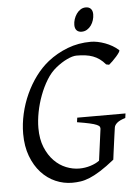

<svg xmlns="http://www.w3.org/2000/svg" viewBox="-56 -834 636 892"><g transform="rotate(-5 262.0 -388.0)"><path d="M516.1 -263.2Q489.7 -255.4 477.5 -244.9Q465.3 -234.4 463.9 -223.1Q461.9 -210 459 -188.7Q456.1 -167.5 453.1 -145.5Q450.2 -123.5 447.5 -104Q444.8 -84.5 443.8 -75.2Q406.7 -45.4 378.4 -27.6Q350.1 -9.8 327.1 -0.2Q304.2 9.3 284.4 12.2Q264.6 15.1 245.1 15.1Q204.6 15.1 167 -1.2Q129.4 -17.6 100.6 -49.1Q71.8 -80.6 54.4 -126.5Q37.1 -172.4 37.1 -231Q37.1 -277.3 47.9 -324.5Q58.6 -371.6 78.4 -414.8Q98.1 -458 125.5 -494.9Q152.8 -531.7 186 -558.1Q227.5 -590.8 278.3 -610.4Q329.1 -629.9 387.2 -629.9Q401.9 -629.9 418.9 -626.5Q436 -623 453.1 -616.7Q470.2 -610.4 486.3 -601.1Q502.4 -591.8 515.1 -580.1Q518.1 -577.6 512.7 -569.3Q507.3 -561 498.5 -551Q489.7 -541 479.7 -531.2Q469.7 -521.5 462.9 -516.1L449.2 -519Q436.5 -534.2 422.4 -544.4Q408.2 -554.7 391.8 -560.8Q375.5 -566.9 356.7 -569.3Q337.9 -571.8 315.9 -571.8Q297.4 -571.8 270.8 -559.1Q244.1 -546.4 217.8 -524.9Q192.9 -504.9 173.1 -472.7Q153.3 -440.4 139.2 -402.6Q125 -364.7 117.4 -325.4Q109.9 -286.1 109.9 -252Q109.9 -199.7 125.7 -161.4Q141.6 -123 166.5 -97.7Q191.4 -72.3 222.2 -60.1Q252.9 -47.9 283.2 -47.9Q309.6 -47.9 335 -55.7Q360.4 -63.5 377.4 -76.2L397 -223.1Q397.5 -228 395 -232.9Q392.6 -237.8 381.6 -242.7Q370.6 -247.6 349.1 -252.4Q327.6 -257.3 291 -263.2L293.9 -284.2H519ZM409.7 -756.3Q409.7 -742.7 405.5 -729.2Q401.4 -715.8 393.6 -704.8Q385.7 -693.8 374.5 -687Q363.3 -680.2 349.6 -680.2Q334.5 -680.2 326.2 -689Q317.9 -697.8 317.9 -714.4Q317.9 -727.5 322.3 -741Q326.7 -754.4 334.5 -765.6Q342.3 -776.9 353.3 -783.9Q364.3 -791 377.9 -791Q393.1 -791 401.4 -782Q409.7 -772.9 409.7 -756.3Z"/></g></svg>

Font: Gentium Basic
Style: Italic
Weight: 400
Italic angle: -8°
Designer: J. Victor Gaultney and Annie Olsen
Foundry: SIL International
Version: Version 1.102; 2013; Maintenance release